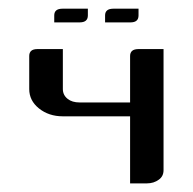

<svg xmlns="http://www.w3.org/2000/svg" viewBox="-20 -426 448 446"><path d="M106 -374V-390.1Q106 -405.8 125 -405.8H184.1V-390.1Q184.1 -374 165 -374ZM224.1 -374V-390.1Q224.1 -405.8 243.2 -405.8H301.8V-390.1Q301.8 -374 283.2 -374ZM47.9 -219.2V-295.9Q47.9 -312 66.9 -312H126V-219.2Q126 -205.1 137.2 -196.3Q147.5 -188 165 -188H282.2V-295.9Q282.2 -312 301.8 -312H359.9V-30.8Q359.9 -16.6 349.1 -8.8Q337.4 0 320.8 0H282.2V-155.8H126Q93.3 -155.8 70.3 -174.3Q47.9 -192.4 47.9 -219.2Z"/></svg>

Font: Hhenum
Style: Regular
Weight: 400
Designer: T. Christopher White
Version: Version 1.0